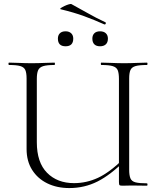

<svg xmlns="http://www.w3.org/2000/svg" viewBox="-20 -943 804 975"><path d="M584 -542Q584 -571 578 -586Q572 -601 553 -607Q534 -613 495 -613Q492 -613 492 -619Q492 -625 495 -625Q518 -625 547.5 -623.5Q577 -622 611 -622Q643 -622 673 -623.5Q703 -625 726 -625Q729 -625 729 -619Q729 -613 726 -613Q688 -613 668.5 -607.5Q649 -602 642.5 -587.5Q636 -573 636 -544V-81Q636 -52 642.5 -37Q649 -22 668.5 -17Q688 -12 726 -12Q729 -12 729 -6Q729 0 726 0Q707 0 688.5 -0.5Q670 -1 649 -1Q635 -1 625 -0.5Q615 0 602 0Q590 0 587 -3Q584 -6 584 -19ZM618 -131Q542 -55 475.5 -21.5Q409 12 332 12Q269 12 220 -12Q171 -36 143 -80.5Q115 -125 115 -186V-544Q115 -573 108.5 -587.5Q102 -602 83 -607.5Q64 -613 26 -613Q23 -613 23 -619Q23 -625 26 -625Q49 -625 78.5 -623.5Q108 -622 140 -622Q175 -622 204.5 -623.5Q234 -625 256 -625Q259 -625 259 -619Q259 -613 256 -613Q218 -613 199 -607Q180 -601 173.5 -586Q167 -571 167 -542V-221Q167 -118 219 -65.5Q271 -13 356 -13Q419 -13 477.5 -40Q536 -67 609 -138ZM510 -819Q459 -842 407 -861Q355 -880 288 -896Q283 -898 289.5 -902.5Q296 -907 307.5 -912.5Q319 -918 329.5 -921Q340 -924 343 -922Q384 -900 425 -876.5Q466 -853 515 -830Q519 -828 517 -823Q515 -818 510 -819ZM313 -708Q274 -708 274 -747Q274 -764 284 -774Q294 -784 313 -784Q331 -784 341.5 -774Q352 -764 352 -747Q352 -708 313 -708ZM488 -708Q469 -708 459 -718Q449 -728 449 -747Q449 -764 459 -774Q469 -784 488 -784Q507 -784 517.5 -774Q528 -764 528 -747Q528 -728 517.5 -718Q507 -708 488 -708Z"/></svg>

Font: Cormorant Infant Light
Style: Regular
Weight: 300
Designer: Christian Thalmann (Catharsis Fonts)
Foundry: Catharsis Fonts
Version: Version 4.001